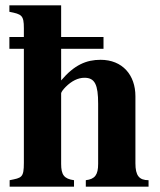

<svg xmlns="http://www.w3.org/2000/svg" viewBox="-20 -696 596 716"><path d="M534 0V-24C499 -24 485 -41 485 -87V-337C485 -416 437 -473 355 -473C302 -473 257 -454 208 -396V-514H366V-558H208V-676H15V-652C61 -643 69 -639 69 -591V-558H15V-514H69V-89C69 -33 61 -33 16 -24V0H256V-24C219 -29 208 -44 208 -85V-348C208 -352 215 -362 225 -372C247 -394 271 -406 295 -406C334 -406 346 -380 346 -309V-85C346 -44 334 -28 300 -24V0Z"/></svg>

Font: STIXGeneral
Style: Bold
Weight: 700
Designer: MicroPress Inc., with final additions and corrections provided by Coen Hoffman, Elsevier (retired)
Version: Version 1.1.0